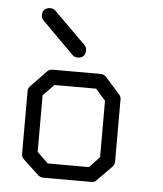

<svg xmlns="http://www.w3.org/2000/svg" viewBox="-50 -760 639 751"><g transform="rotate(5 270.0 -384.5)"><path d="M95 -708Q103 -716 117 -716Q130 -716 138 -708L263 -584Q271 -576 271 -563Q271 -549 263 -541Q255 -533 241 -533Q228 -533 220 -541L95 -666Q87 -674 87 -687Q87 -701.5 95 -708ZM117 -374V-152L160 -110H322L362 -152V-374L323 -418H160ZM67 -407 128 -470Q135 -477 148 -477H336Q348 -477 358 -467L414 -404Q422 -396 422 -385V-140Q422 -128 413 -119L355 -60Q349 -53 337.5 -53H334H148Q137.5 -53 128 -60L66 -118Q57 -126 57 -140V-387Q57 -397 67 -407Z"/></g></svg>

Font: IBM 3270
Style: Regular
Weight: 400
Monospace: yes
Version: Version 2.3.1